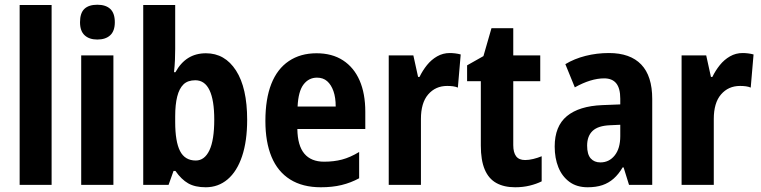

<svg xmlns="http://www.w3.org/2000/svg" viewBox="-20 -781 3215 811"><path d="M198 0H63V-760H198Z M459 -547V0H323V-547ZM391 -761Q427 -761 446 -743Q465 -725 465 -687Q465 -650 445.5 -632Q426 -614 391 -614Q357 -614 337.5 -632Q318 -650 318 -687Q318 -726 336.5 -743.5Q355 -761 391 -761Z M720 -574Q720 -553 719 -528Q718 -503 715 -476H721Q743 -516 775 -536Q807 -556 850 -556Q930 -556 977 -483Q1024 -410 1024 -275Q1024 -185 1002.5 -121Q981 -57 941.5 -23.5Q902 10 849 10Q804 10 775 -6.5Q746 -23 721 -59H713L692 0H585V-760H720ZM805 -442Q773 -442 755 -424.5Q737 -407 728.5 -373Q720 -339 720 -290V-266Q720 -183 740.5 -143Q761 -103 807 -103Q844 -103 864.5 -146Q885 -189 885 -276Q885 -358 865 -400Q845 -442 805 -442Z M1317 -556Q1383 -556 1429 -526Q1475 -496 1499 -441Q1523 -386 1523 -309V-236H1236Q1237 -166 1265.5 -132Q1294 -98 1349 -98Q1390 -98 1424.5 -107Q1459 -116 1497 -139V-28Q1462 -9 1423 0.5Q1384 10 1335 10Q1258 10 1205.5 -23Q1153 -56 1127 -118.5Q1101 -181 1101 -270Q1101 -363 1126 -426.5Q1151 -490 1200 -523Q1249 -556 1317 -556ZM1319 -453Q1284 -453 1262 -424Q1240 -395 1237 -331H1398Q1398 -369 1388.5 -396Q1379 -423 1362 -438Q1345 -453 1319 -453Z M1880 -557Q1891 -557 1903 -555.5Q1915 -554 1926 -551L1914 -411Q1905 -415 1893.5 -416.5Q1882 -418 1869 -418Q1844 -418 1824 -409Q1804 -400 1788.5 -382Q1773 -364 1765.5 -338Q1758 -312 1758 -279V0H1622V-547H1726L1746 -456H1752Q1765 -483 1783.5 -506Q1802 -529 1826.5 -543Q1851 -557 1880 -557Z M2198 -105Q2214 -105 2232.5 -109.5Q2251 -114 2268 -121V-15Q2246 -4 2217.5 3Q2189 10 2156 10Q2109 10 2076.5 -8Q2044 -26 2027.5 -65Q2011 -104 2011 -166V-438H1953V-505L2022 -544L2056 -662H2148V-547H2262V-438H2148V-168Q2148 -137 2160 -121Q2172 -105 2198 -105Z M2552 -557Q2642 -557 2688.5 -508.5Q2735 -460 2735 -363V0H2637L2614 -74H2610Q2593 -45 2572 -26.5Q2551 -8 2524.5 1Q2498 10 2462 10Q2416 10 2385 -13Q2354 -36 2338.5 -74.5Q2323 -113 2323 -162Q2323 -248 2374.5 -290.5Q2426 -333 2524 -337L2600 -340V-364Q2600 -408 2583 -429Q2566 -450 2532 -450Q2504 -450 2473 -440.5Q2442 -431 2408 -412L2368 -510Q2406 -533 2453.5 -545Q2501 -557 2552 -557ZM2557 -252Q2506 -250 2483 -228Q2460 -206 2460 -166Q2460 -129 2475 -112Q2490 -95 2516 -95Q2553 -95 2576.5 -124.5Q2600 -154 2600 -206V-254Z M3117 -557Q3128 -557 3140 -555.5Q3152 -554 3163 -551L3151 -411Q3142 -415 3130.5 -416.5Q3119 -418 3106 -418Q3081 -418 3061 -409Q3041 -400 3025.5 -382Q3010 -364 3002.5 -338Q2995 -312 2995 -279V0H2859V-547H2963L2983 -456H2989Q3002 -483 3020.5 -506Q3039 -529 3063.5 -543Q3088 -557 3117 -557Z"/></svg>

Font: Noto Sans Condensed
Style: Regular
Weight: 400
Width: 3
Version: Version 2.013